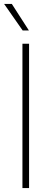

<svg xmlns="http://www.w3.org/2000/svg" viewBox="-20 -964 264 984"><path d="M95 0V-740H129V0ZM96 -808 1 -944H40.5L128 -808Z"/></svg>

Font: Encode Sans SC Condensed Thin Thin
Style: Regular
Weight: 250
Version: Version 3.002